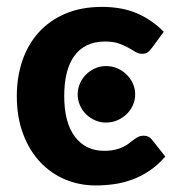

<svg xmlns="http://www.w3.org/2000/svg" viewBox="-20 -544 524 571"><path d="M30 0ZM431 -400.5Q425 -392.5 419 -388.2Q413 -384 402 -384Q392 -384 382.8 -389.8Q373.5 -395.5 361.5 -402.2Q349.5 -409 333 -414.8Q316.5 -420.5 292 -420.5Q261 -420.5 238.2 -409.2Q215.5 -398 200.5 -377Q185.5 -356 178.2 -326Q171 -296 171 -258.5Q171 -179.5 202.8 -137.5Q234.5 -95.5 289.5 -95.5Q308.5 -95.5 322.2 -98.8Q336 -102 346.2 -107Q356.5 -112 364 -118Q371.5 -124 378.2 -129Q385 -134 391.8 -137.2Q398.5 -140.5 407 -140.5Q423 -140.5 432 -128.5L471.5 -78.5Q449.5 -53 424.5 -36.2Q399.5 -19.5 372.8 -9.8Q346 0 318.5 3.8Q291 7.5 264 7.5Q216.5 7.5 174 -10.2Q131.5 -28 99.5 -62Q67.5 -96 48.8 -145.5Q30 -195 30 -258.5Q30 -315 46.5 -363.5Q63 -412 95 -447.5Q127 -483 174.2 -503.2Q221.5 -523.5 283.5 -523.5Q342.5 -523.5 387 -504.5Q431.5 -485.5 467 -449.5ZM382 -263Q382 -246 375 -230.8Q368 -215.5 356.2 -204.2Q344.5 -193 328.8 -186.2Q313 -179.5 295 -179.5Q278 -179.5 262.8 -186.2Q247.5 -193 236 -204.2Q224.5 -215.5 217.8 -230.8Q211 -246 211 -263Q211 -280.5 217.8 -295.8Q224.5 -311 236 -322.5Q247.5 -334 262.8 -340.8Q278 -347.5 295 -347.5Q313 -347.5 328.8 -340.8Q344.5 -334 356.2 -322.5Q368 -311 375 -295.8Q382 -280.5 382 -263Z"/></svg>

Font: Lato Heavy
Style: Regular
Weight: 800
Designer: Lukasz Dziedzic
Foundry: tyPoland Lukasz Dziedzic
Version: Version 2.007; 2014-02-27